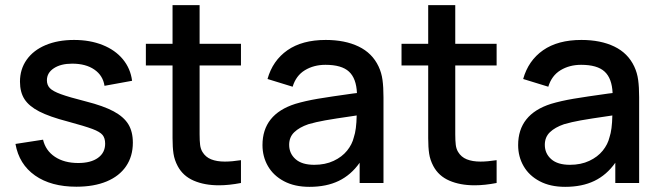

<svg xmlns="http://www.w3.org/2000/svg" viewBox="-20 -710 2560 745"><path d="M40 -151.5 147 -168Q157 -125.5 193.2 -101.5Q229.5 -77.5 283.5 -77.5Q332.5 -77.5 360.2 -97.5Q388 -117.5 388 -152.5Q388 -174 378 -186.2Q368 -198.5 338.8 -209.5Q309.5 -220.5 243 -238.5Q172 -257 132.2 -277.5Q92.5 -298 75 -325.2Q57.5 -352.5 57.5 -393Q57.5 -441.5 83.5 -478.2Q109.5 -515 157 -535Q204.5 -555 267.5 -555Q329 -555 378 -535.5Q427 -516 456.8 -480Q486.5 -444 492.5 -396.5L385.5 -377Q379.5 -417 346.2 -440Q313 -463 260 -463Q216 -463 189 -445.2Q162 -427.5 162 -398.5Q162 -380 173.5 -368Q185 -356 216.5 -344.5Q248 -333 313 -316.5Q382 -299 421.2 -277.8Q460.5 -256.5 478 -227.8Q495.5 -199 495.5 -156.5Q495.5 -103.5 469.2 -65Q443 -26.5 393.8 -6Q344.5 14.5 276.5 14.5Q178 14.5 116 -29Q54 -72.5 40 -151.5Z M754.5 -456V-217.5V-189Q754.5 -163.5 756.5 -147.8Q758.5 -132 765.5 -120.5Q777.5 -100.5 799.2 -91.8Q821 -83 852.5 -83Q879.5 -83 915 -88.5V0Q868.5 9 829.5 9Q773.5 9 731.8 -9Q690 -27 669.5 -65.5Q657 -89 653.2 -113.8Q649.5 -138.5 649.5 -174V-212.5V-456H546V-540H649.5V-690H754.5V-540H915V-456Z M1468 -332.5V0H1375.5V-78.5Q1342 -31 1294.2 -8Q1246.5 15 1181 15Q1123 15 1082 -6.8Q1041 -28.5 1019.8 -65.2Q998.5 -102 998.5 -147Q998.5 -266.5 1126 -307Q1164.5 -318.5 1213.2 -326.8Q1262 -335 1348.5 -347L1365 -349Q1362.5 -406 1334 -432.2Q1305.5 -458.5 1243 -458.5Q1197.5 -458.5 1163 -437.5Q1128.5 -416.5 1115.5 -373.5L1018 -403.5Q1038 -475 1095.2 -515Q1152.5 -555 1244 -555Q1318.5 -555 1371.5 -529.5Q1424.5 -504 1449 -452Q1460.5 -427.5 1464.2 -399.8Q1468 -372 1468 -332.5ZM1353 -177.5Q1363 -206.5 1364 -262L1351 -260Q1278 -249.5 1241.8 -243Q1205.5 -236.5 1176.5 -228Q1141.5 -216 1121.8 -197Q1102 -178 1102 -148Q1102 -114.5 1126.8 -92.5Q1151.5 -70.5 1199.5 -70.5Q1242 -70.5 1274.5 -85.8Q1307 -101 1326.8 -125.5Q1346.5 -150 1353 -177.5Z M1746.5 -456V-217.5V-189Q1746.5 -163.5 1748.5 -147.8Q1750.5 -132 1757.5 -120.5Q1769.5 -100.5 1791.2 -91.8Q1813 -83 1844.5 -83Q1871.5 -83 1907 -88.5V0Q1860.5 9 1821.5 9Q1765.5 9 1723.8 -9Q1682 -27 1661.5 -65.5Q1649 -89 1645.2 -113.8Q1641.5 -138.5 1641.5 -174V-212.5V-456H1538V-540H1641.5V-690H1746.5V-540H1907V-456Z M2460 -332.5V0H2367.5V-78.5Q2334 -31 2286.2 -8Q2238.5 15 2173 15Q2115 15 2074 -6.8Q2033 -28.5 2011.8 -65.2Q1990.5 -102 1990.5 -147Q1990.5 -266.5 2118 -307Q2156.5 -318.5 2205.2 -326.8Q2254 -335 2340.5 -347L2357 -349Q2354.5 -406 2326 -432.2Q2297.5 -458.5 2235 -458.5Q2189.5 -458.5 2155 -437.5Q2120.5 -416.5 2107.5 -373.5L2010 -403.5Q2030 -475 2087.2 -515Q2144.5 -555 2236 -555Q2310.5 -555 2363.5 -529.5Q2416.5 -504 2441 -452Q2452.5 -427.5 2456.2 -399.8Q2460 -372 2460 -332.5ZM2345 -177.5Q2355 -206.5 2356 -262L2343 -260Q2270 -249.5 2233.8 -243Q2197.5 -236.5 2168.5 -228Q2133.5 -216 2113.8 -197Q2094 -178 2094 -148Q2094 -114.5 2118.8 -92.5Q2143.5 -70.5 2191.5 -70.5Q2234 -70.5 2266.5 -85.8Q2299 -101 2318.8 -125.5Q2338.5 -150 2345 -177.5Z"/></svg>

Font: Hauora SemiBold
Style: Regular
Weight: 600
Designer: Wayne Shih
Foundry: WCYS
Version: Version 1.001